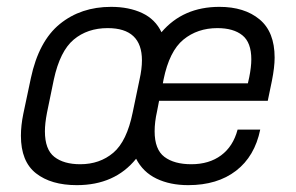

<svg xmlns="http://www.w3.org/2000/svg" viewBox="-20 -534 863 560"><path d="M781 -366Q781 -338 773 -298L761 -240H444L438 -209Q431 -178 431 -151Q431 -98 459.5 -76.5Q488 -55 538 -55Q590 -55 625 -81Q660 -107 673 -156H739Q723 -78 668.5 -36Q614 6 529 6Q476 6 436.5 -13Q397 -32 377 -71Q315 6 204 6Q129 6 85 -28.5Q41 -63 41 -138Q41 -168 48 -202L70 -306Q93 -414 154.5 -464Q216 -514 304 -514Q356 -514 394.5 -496Q433 -478 451 -440Q514 -514 620 -514Q693 -514 737 -477.5Q781 -441 781 -366ZM367 -206 387 -302Q394 -333 394 -358Q394 -452 294 -452Q235 -452 195 -418.5Q155 -385 137 -302L117 -205Q111 -174 111 -151Q111 -98 138.5 -76.5Q166 -55 214 -55Q271 -55 310.5 -88.5Q350 -122 367 -206ZM713 -361Q713 -410 687 -431Q661 -452 614 -452Q556 -452 515 -418.5Q474 -385 457 -302L455 -291H703L707 -309Q713 -339 713 -361Z"/></svg>

Font: D-DIN
Style: DIN-Italic
Weight: 400
Italic angle: -12°
Designer: Charles Nix
Foundry: Datto Inc.
Version: Version 1.00